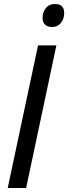

<svg xmlns="http://www.w3.org/2000/svg" viewBox="-20 -941 341 961"><path d="M18.6 0 170.4 -713.9H262.2L110.8 0ZM240.2 -805.7Q218.8 -805.7 205.8 -817.4Q192.9 -829.1 192.9 -851.6Q192.9 -879.4 209.2 -900.1Q225.6 -920.9 254.9 -920.9Q270 -920.9 280.3 -916Q290.5 -911.1 295.9 -901.1Q301.3 -891.1 301.3 -876.5Q301.3 -846.2 284.7 -825.9Q268.1 -805.7 240.2 -805.7Z"/></svg>

Font: Open Sans SemiCondensed Medium
Style: Italic
Weight: 500
Width: 4
Italic angle: -12°
Designer: Monotype Design Team
Foundry: Monotype Imaging Inc.
Version: Version 3.000